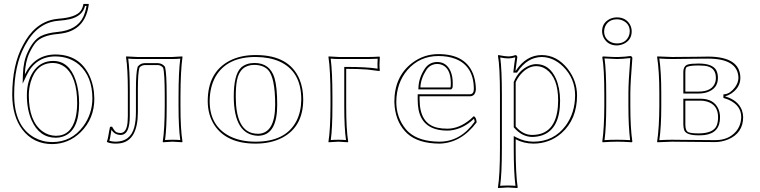

<svg xmlns="http://www.w3.org/2000/svg" viewBox="-20 -718 3850 973"><path d="M249 -398.9Q162.6 -398.9 134.8 -299.8Q126 -267.6 126 -234.9Q126 -105.5 193.4 -53.7Q224.6 -30.3 263.2 -29.8Q340.3 -29.8 362.8 -120.1Q370.6 -152.8 371.1 -193.8Q371.1 -328.6 308.6 -378.4Q281.7 -398.4 249 -398.9ZM42 -237.8Q42.5 -389.2 95.2 -486.8Q153.3 -601.1 254.4 -620.1Q265.1 -622.1 274.9 -623Q365.7 -629.4 389.6 -663.6Q399.4 -678.2 402.8 -698.2H430.2Q415.5 -577.6 312.5 -552.2Q293.9 -547.9 273.9 -545.9Q192.9 -539.1 161.1 -502.4Q145.5 -483.9 128.9 -449.2Q107.9 -404.3 106 -340.8Q155.3 -440.9 259.8 -441.9Q382.3 -441.9 433.1 -335Q457.5 -281.7 458 -217.8Q458 -117.2 389.6 -48.8Q328.6 11.2 245.1 12.2Q148.9 12.2 92.3 -62.5Q42.5 -129.4 42 -237.8ZM249 -409.2Q330.6 -409.2 363.8 -310.5Q380.9 -259.8 380.9 -193.8Q380.9 -53.7 298.8 -25.9Q281.2 -20 263.2 -20Q179.7 -20 140.1 -108.4Q116.2 -162.6 116.2 -234.9Q116.2 -316.4 157.2 -366.7Q192.4 -408.7 249 -409.2ZM51.8 -237.8Q51.8 -78.1 154.3 -21Q196.3 2 245.1 2Q342.3 2 402.3 -78.6Q447.3 -140.6 448.2 -217.8Q448.2 -329.6 381.3 -389.6Q332.5 -431.6 259.8 -432.1Q160.2 -431.2 115.2 -336.9L94.7 -293.9L96.2 -341.3Q98.1 -407.2 120.1 -453.1Q147.9 -514.2 186 -534.7Q218.3 -551.3 272.9 -556.2Q370.6 -565.4 402.3 -633.3Q413.1 -657.2 418.5 -688H411.1Q397.9 -635.7 333 -620.6Q309.1 -615.2 275.9 -612.8Q169.4 -604.5 107.4 -488.8Q105.5 -484.9 104 -482.4Q51.8 -385.3 51.8 -237.8Z M678.7 -150.9Q678.7 -7.8 591.8 7.8Q578.6 9.8 564.9 9.8Q537.6 9.3 522.9 2L521.5 -1Q526.4 -9.3 533.7 -56.2Q535.6 -67.9 537.6 -75.2L547.9 -76.2Q561 -52.2 570.3 -47.9Q579.1 -44.4 589.8 -43.9Q621.6 -43.9 626.5 -99.1Q627.4 -113.3 627.9 -129.9V-258.8Q627.9 -366.2 618.7 -429.2L619.6 -432.1Q621.6 -432.1 676.8 -429.2H851.6L903.8 -432.1L904.8 -429.2Q895 -360.8 894.5 -229V-179.2Q894.5 -63 904.8 0L902.8 2.9Q900.9 2.9 854.5 0L805.7 2.9L804.7 0Q814.5 -61 814.9 -179.2V-229Q814.9 -346.7 806.6 -375Q794.9 -387.7 780.8 -388.2H712.9Q696.3 -387.2 686.5 -375Q678.7 -347.2 678.7 -266.1ZM668.9 -150.9V-266.1Q668.9 -348.6 677.2 -377.9L677.7 -379.4L678.7 -381.3Q692.9 -397.9 712.9 -397.9H780.8Q801.8 -397 814.5 -381.3L815.9 -379.4L816.4 -377.9Q824.7 -348.6 824.7 -229V-179.2Q824.7 -65.9 816.4 -8.3Q833.5 -9.8 854.5 -9.8Q876.5 -9.8 893.6 -8.3Q884.8 -69.3 884.8 -179.2V-229Q884.8 -353.5 893.6 -420.9Q875 -418.9 851.6 -418.9H676.8Q652.3 -418.9 629.9 -420.9Q637.7 -360.4 637.7 -258.8V-129.9Q637.7 -41.5 598.6 -34.7Q593.8 -34.2 589.8 -34.2Q560.1 -35.2 544.9 -60.5Q543.9 -54.7 542 -43Q538.1 -16.1 534.2 -4.4Q548.8 -0.5 564.9 0Q640.6 0 660.2 -72.3Q668.9 -104.5 668.9 -150.9Z M1269.5 -389.2Q1195.8 -389.2 1180.7 -310.1Q1174.8 -279.8 1174.8 -228Q1174.8 -65.4 1258.8 -43.5Q1273.4 -40 1288.6 -40Q1374 -42.5 1374.5 -187Q1374.5 -325.7 1337.9 -364.3Q1313.5 -388.7 1269.5 -389.2ZM1032.7 -205.1Q1032.7 -352.1 1143.6 -410.2Q1200.7 -439.5 1276.9 -439Q1445.3 -439 1497.6 -316.9Q1516.6 -271 1516.6 -213.9Q1516.6 -76.7 1411.1 -20.5Q1353.5 9.8 1274.9 9.8Q1128.4 9.8 1066.4 -84Q1033.2 -135.3 1032.7 -205.1ZM1269.5 -398.9Q1347.7 -398.9 1371.1 -322.8Q1384.8 -276.4 1384.8 -187Q1384.8 -41 1300.3 -30.8Q1294.4 -30.3 1288.6 -29.8Q1165.5 -33.2 1164.6 -228Q1164.6 -339.8 1201.7 -375.5Q1227.1 -398.4 1269.5 -398.9ZM1042.5 -205.1Q1042.5 -80.1 1144 -27.8Q1199.2 0 1274.9 0Q1428.2 0 1482.4 -105Q1506.3 -152.3 1506.8 -213.9Q1506.8 -357.9 1394.5 -407.2Q1344.7 -428.7 1276.9 -429.2Q1131.8 -430.2 1073.2 -331.1Q1043 -278.3 1042.5 -205.1Z M1654.8 -229Q1654.8 -361.8 1644.5 -429.2L1645.5 -432.1Q1647.5 -432.1 1697.8 -429.2H1847.7Q1873 -429.2 1902.8 -431.2L1904.8 -429.2Q1901.4 -385.3 1904.8 -360.8L1902.8 -357.9Q1902.8 -357.9 1841.3 -365.7Q1794.4 -369.1 1734.4 -369.1V-180.2Q1734.4 -63 1744.6 0L1742.7 2.9Q1740.7 2.9 1694.8 0L1645.5 2.9L1644.5 0Q1654.3 -61 1654.8 -180.2ZM1664.6 -229V-180.2Q1664.6 -65.9 1656.2 -8.3Q1673.3 -9.8 1694.8 -9.8Q1716.8 -9.8 1733.4 -8.3Q1724.6 -69.3 1724.6 -180.2V-378.9H1734.4Q1837.9 -378.9 1893.6 -370.1Q1892.1 -392.6 1894 -420.4Q1868.2 -418.9 1847.7 -418.9H1697.8Q1674.3 -418.9 1655.8 -420.9Q1664.6 -352.5 1664.6 -229Z M2380.4 -128.9Q2393.6 -125 2395.5 -98.1Q2317.4 6.3 2208.5 9.8Q2100.6 9.3 2045.4 -40Q1989.3 -90.8 1980 -177.7Q1978.5 -190.4 1978.5 -202.1Q1978.5 -329.6 2067.9 -398.4Q2127.4 -443.8 2201.7 -443.8Q2346.2 -443.8 2381.8 -331.5Q2391.1 -300.8 2391.6 -266.1Q2389.6 -231.4 2362.3 -230H2106.4V-213.9Q2106.4 -90.8 2196.8 -70.8Q2218.3 -65.9 2247.6 -65.9Q2307.1 -65.9 2364.3 -113.8Q2373 -121.6 2380.4 -128.9ZM2110.4 -274.9H2262.7Q2264.6 -277.8 2264.6 -295.9Q2264.6 -379.4 2209.5 -392.6Q2202.1 -394 2195.3 -394Q2160.6 -392.6 2141.6 -365.2Q2112.3 -320.3 2110.4 -274.9ZM2381.8 -116.2Q2326.2 -63 2259.3 -56.6Q2252.4 -56.2 2247.6 -56.2Q2122.1 -56.2 2101.1 -162.1Q2096.7 -186 2096.7 -213.9V-240.2H2362.3Q2380.9 -241.7 2381.3 -266.1Q2381.3 -383.3 2287.6 -419.9Q2250.5 -434.1 2201.7 -434.1Q2106.4 -434.1 2044.4 -362.8Q1989.3 -297.9 1988.3 -202.1Q1988.3 -122.1 2036.6 -63.5Q2044.4 -54.2 2052.2 -47.4Q2105.5 -0.5 2208.5 0Q2314.5 -1 2385.3 -101.1Q2384.8 -109.9 2381.8 -116.2ZM2100.1 -265.1 2100.6 -275.4Q2102.5 -324.2 2133.3 -370.6Q2155.8 -403.3 2195.3 -403.8Q2242.2 -403.8 2263.2 -357.4Q2274.4 -331.5 2274.4 -295.9Q2274.4 -275.9 2272.9 -272.9Q2271 -269.5 2269.5 -268.1L2266.6 -265.1Z M2513.7 32.2V-234.9Q2513.7 -380.4 2503.4 -436L2505.4 -439Q2540 -432.1 2556.6 -432.1Q2575.7 -432.6 2592.3 -439Q2600.6 -437 2601.6 -429.2Q2592.3 -360.4 2592.3 -359.9H2594.2Q2646.5 -438.5 2724.6 -439Q2802.2 -439 2857.4 -368.7Q2903.8 -308.6 2904.3 -234.9Q2904.3 -113.3 2825.2 -43Q2764.6 9.8 2682.6 9.8Q2633.8 9.3 2593.3 -12.2V32.2Q2593.3 165.5 2603.5 231.9L2601.6 234.9Q2599.6 234.9 2553.7 231.9L2504.4 234.9L2503.4 231.9Q2513.7 168.5 2513.7 32.2ZM2593.3 -300.8V-77.1Q2630.4 -34.2 2676.3 -34.2Q2794.4 -34.2 2807.1 -176.8Q2808.6 -192.4 2808.6 -208Q2808.6 -324.2 2748 -366.7Q2725.1 -382.8 2697.3 -382.8Q2654.8 -382.8 2618.2 -340.8Q2602.5 -322.3 2593.3 -300.8ZM2523.4 32.2Q2523.4 161.1 2514.6 223.6Q2532.2 222.2 2553.7 222.2Q2576.2 222.2 2592.3 223.6Q2583.5 157.2 2583.5 32.2V-28.8L2598.1 -21Q2637.7 -0.5 2682.6 0Q2787.1 0 2847.7 -82.5Q2894 -146.5 2894.5 -234.9Q2894.5 -320.3 2833.5 -380.9Q2784.2 -428.7 2724.6 -429.2Q2651.9 -427.7 2603 -354.5L2600.1 -350.1H2581.1L2582.5 -360.8Q2586.4 -397.5 2591.3 -427.7Q2574.2 -422.4 2556.6 -421.9Q2539.6 -421.9 2515.1 -426.8Q2523.4 -365.7 2523.4 -234.9ZM2583.5 -303.2 2584.5 -304.7Q2608.9 -363.3 2662.6 -385.7Q2681.2 -393.1 2697.3 -393.1Q2764.2 -393.1 2797.4 -319.3Q2817.9 -272.5 2818.4 -208Q2818.4 -65.4 2729 -32.7Q2705.1 -24.4 2676.3 -23.9Q2625 -25.4 2585.9 -70.3L2583.5 -73.2Z M3031.2 -559.1Q3031.2 -602.5 3070.8 -622.1Q3087.9 -629.9 3106.4 -629.9Q3151.9 -629.9 3172.9 -592.8Q3181.2 -576.7 3181.2 -559.1Q3181.2 -515.6 3141.6 -496.1Q3124.5 -488.3 3106.4 -487.8Q3061 -487.8 3040 -525.4Q3031.7 -541.5 3031.2 -559.1ZM3042.5 -234.9Q3042.5 -374 3032.2 -428.2L3035.2 -432.1Q3042 -432.1 3059.6 -430.7Q3090.3 -428.7 3106.4 -429.2Q3111.3 -429.2 3115.7 -429.2Q3120.1 -429.2 3124.8 -429.7Q3129.4 -430.2 3133.3 -430.2Q3137.2 -430.2 3142.3 -430.7Q3147.5 -431.2 3149.9 -431.2Q3152.3 -431.2 3157.2 -432.1Q3162.1 -433.1 3163.8 -433.1Q3165.5 -433.1 3170.4 -433.6L3175.3 -434.1Q3183.6 -432.1 3184.6 -423.8Q3174.8 -301.3 3174.3 -246.1V-180.2Q3174.3 -70.8 3184.6 0L3182.1 2.9Q3136.2 0 3108.4 0Q3078.1 0 3034.2 2.9L3032.2 0Q3042 -68.4 3042.5 -180.2ZM3041.5 -559.1Q3041.5 -521 3076.7 -504.4Q3090.8 -498 3106.4 -498Q3148.4 -498 3165.5 -532.7Q3171.4 -545.4 3171.4 -559.1Q3171.4 -597.2 3136.2 -613.8Q3122.1 -620.1 3106.4 -620.1Q3064.5 -620.1 3047.4 -585.4Q3041.5 -572.3 3041.5 -559.1ZM3052.2 -234.9V-180.2Q3052.2 -72.3 3043.5 -7.8Q3078.6 -10.3 3108.4 -9.8Q3138.7 -9.8 3173.3 -7.8Q3164.6 -76.7 3164.6 -180.2V-246.1Q3164.6 -304.2 3174.3 -423.8Q3132.3 -418.9 3106.4 -418.9Q3096.2 -418.9 3043.5 -421.9Q3052.2 -364.3 3052.2 -234.9Z M3386.2 0Q3386.2 0 3311 2.9L3310.1 0Q3320.8 -70.3 3321.3 -180.2V-249Q3321.3 -356.4 3310.1 -429.2L3311 -432.1Q3312.5 -432.1 3386.2 -429.2Q3427.7 -429.2 3504.9 -430.2Q3553.2 -431.2 3569.3 -431.2Q3731.4 -430.2 3731.9 -323.2Q3731.9 -275.4 3686 -244.1Q3669.4 -233.4 3656.2 -231V-229Q3719.7 -210.4 3739.3 -160.6Q3745.6 -143.6 3746.1 -125Q3746.1 -43.5 3669.4 -11.2Q3638.2 1.5 3605 2Q3523.9 2 3431.6 0.5Q3397.5 0 3386.2 0ZM3453.1 -208V-86.9Q3453.1 -55.7 3467.8 -48.3Q3482.4 -42 3520 -42Q3594.7 -42 3611.8 -81.5Q3618.7 -99.1 3619.1 -123Q3619.1 -187.5 3562 -203.6Q3546.4 -208 3529.3 -208ZM3453.1 -253.9H3520Q3591.3 -253.9 3605.5 -303.7Q3607.9 -313.5 3607.9 -323.2Q3607.9 -378.9 3550.3 -384.8Q3538.6 -385.7 3520 -386.2Q3464.4 -386.2 3457 -375Q3453.1 -368.2 3453.1 -352.1ZM3386.2 -9.8Q3397.5 -9.8 3432.1 -9.3Q3525.4 -7.8 3605 -7.8Q3671.4 -7.8 3709.5 -51.3Q3735.4 -82 3736.3 -125Q3736.3 -182.6 3674.8 -211.4Q3664.1 -216.3 3653.3 -219.2L3646 -221.7V-239.7L3654.8 -240.7Q3681.2 -244.6 3704.6 -275.4Q3721.7 -298.8 3722.2 -323.2Q3719.7 -420.4 3569.3 -420.9Q3553.7 -420.9 3505.4 -420.4Q3427.2 -418.9 3386.2 -418.9Q3358.4 -418.9 3321.3 -421.4Q3331.1 -350.6 3331.1 -249V-180.2Q3331.1 -74.2 3321.3 -7.8Q3358.9 -9.8 3386.2 -9.8ZM3442.9 -217.8H3529.3Q3599.1 -217.8 3621.6 -163.6Q3628.9 -144.5 3628.9 -123Q3628.9 -43.9 3550.8 -33.7Q3536.6 -32.2 3520 -32.2Q3459 -32.2 3447.8 -57.1Q3443.4 -68.8 3442.9 -86.9ZM3442.9 -244.1V-352.1Q3442.9 -383.8 3465.8 -391.1Q3482.4 -396 3520 -396Q3590.3 -396 3609.4 -362.8Q3618.2 -346.2 3618.2 -323.2Q3618.2 -269 3563.5 -250.5Q3543.5 -244.1 3520 -244.1Z"/></svg>

Font: Linux Biolinum Outline O
Style: Bold
Weight: 700
Designer: Philipp H. Poll
Foundry: Philipp H. Poll
Version: Version 0.9.2